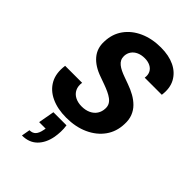

<svg xmlns="http://www.w3.org/2000/svg" viewBox="-291 -809 1191 1191"><g transform="rotate(45 304.0 -214.0)"><path d="M269 12Q193 12 137 -14Q81 -40 54 -89.5Q27 -139 37 -211H186Q181 -179 192.5 -155Q204 -131 229 -118Q254 -105 287 -105Q321 -105 346.5 -117Q372 -129 386 -150.5Q400 -172 401 -200Q402 -220 394 -235Q386 -250 370.5 -261.5Q355 -273 334.5 -282.5Q314 -292 290.5 -300.5Q267 -309 242 -318Q172 -342 135.5 -385Q99 -428 102 -489Q104 -557 140 -607Q176 -657 237.5 -684.5Q299 -712 377 -712Q447 -712 497 -688Q547 -664 572 -618.5Q597 -573 588 -508H438Q442 -534 432.5 -553.5Q423 -573 402 -583.5Q381 -594 353 -594Q324 -594 301.5 -584Q279 -574 266 -555.5Q253 -537 252 -512Q252 -494 258.5 -481Q265 -468 278 -457.5Q291 -447 308.5 -438.5Q326 -430 347.5 -422.5Q369 -415 393 -406Q427 -394 456.5 -377.5Q486 -361 508.5 -338.5Q531 -316 543 -285.5Q555 -255 553 -216Q551 -148 514.5 -97Q478 -46 414.5 -17Q351 12 269 12ZM153 284 163 228Q189 228 203.5 212.5Q218 197 224 165L227 150H170L189 44H304Q308 71 307 97Q306 123 302 146Q290 210 252.5 247Q215 284 153 284Z"/></g></svg>

Font: DM Sans 16pt ExtraBold
Style: Italic
Weight: 800
Italic angle: -10°
Version: Version 4.004;gftools[0.9.30]